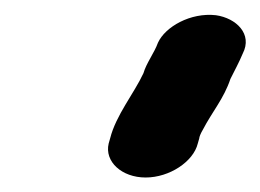

<svg xmlns="http://www.w3.org/2000/svg" viewBox="-20 -676 359 265"><path d="M253 -478 255 -485C255 -487 257 -492 260 -497C273 -522 289 -540 298 -567C304 -579 310 -590 315 -602C329 -629 306 -651 278 -655C243 -659 208 -639 198 -617C193 -603 182 -589 178 -575C165 -547 140 -517 132 -485L130 -478C124 -453 148 -431 181 -431C214 -431 247 -453 253 -478Z"/></svg>

Font: Blanket
Style: SikObl
Weight: 700
Foundry: Cannot Into Space Fonts
Version: Version 0.9